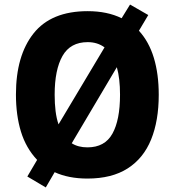

<svg xmlns="http://www.w3.org/2000/svg" viewBox="-20 -774 768 843"><path d="M677 -358Q677 -244 643.5 -161.5Q610 -79 540.5 -34.5Q471 10 364 10Q281 10 220 -18L181 49L100 1L143 -72Q94 -124 72 -196Q50 -268 50 -359Q50 -530 127.5 -627.5Q205 -725 365 -725Q451 -725 514 -694L551 -754L631 -708L590 -639Q634 -591 655.5 -520Q677 -449 677 -358ZM220 -358Q220 -319 224 -286.5Q228 -254 237 -228L439 -566Q408 -589 365 -589Q289 -589 254.5 -528.5Q220 -468 220 -358ZM507 -358Q507 -430 493 -479L295 -145Q323 -127 364 -127Q440 -127 473.5 -187Q507 -247 507 -358Z"/></svg>

Font: Noto Sans Malayalam SemiCondensed ExtraBold
Style: Regular
Weight: 800
Width: 4
Designer: Jelle Bosma - Monotype Design Team
Foundry: Monotype Imaging Inc.
Version: Version 2.104; ttfautohint (v1.8.4.7-5d5b)